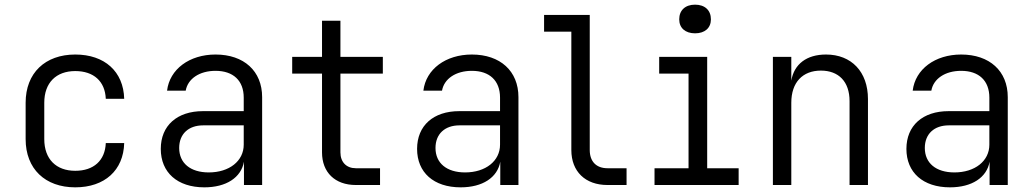

<svg xmlns="http://www.w3.org/2000/svg" viewBox="-20 -794 4440 824"><path d="M303 10C429 10 510 -63 513 -180H434C431 -105 382 -61 303 -61C221 -61 170 -111 170 -197V-353C170 -439 221 -489 303 -489C382 -489 431 -445 434 -370H513C510 -487 429 -560 303 -560C174 -560 90 -481 90 -353V-197C90 -69 174 10 303 10Z M905 -560C793 -560 708 -497 697 -405H777C786 -456 836 -490 905 -490C981 -490 1026 -448 1026 -375V-317H851C740 -317 670 -255 670 -155C670 -54 741 10 857 10C951 10 1015 -32 1027 -100V0H1105V-377C1105 -489 1027 -560 905 -560ZM876 -54C797 -54 749 -94 749 -159C749 -219 789 -256 852 -256H1026V-173C1026 -103 964 -54 876 -54Z M1611 0V-72H1507C1467 -72 1441 -98 1441 -140V-478H1623V-550H1441V-705H1362V-550H1234V-478H1362V-140C1362 -54 1418 0 1507 0Z M2005 -560C1893 -560 1808 -497 1797 -405H1877C1886 -456 1936 -490 2005 -490C2081 -490 2126 -448 2126 -375V-317H1951C1840 -317 1770 -255 1770 -155C1770 -54 1841 10 1957 10C2051 10 2115 -32 2127 -100V0H2205V-377C2205 -489 2127 -560 2005 -560ZM1976 -54C1897 -54 1849 -94 1849 -159C1849 -219 1889 -256 1952 -256H2126V-173C2126 -103 2064 -54 1976 -54Z M2669 0V-72H2587C2539 -72 2511 -101 2511 -150V-730H2315V-658H2432V-150C2432 -58 2492 0 2587 0Z M2963 -651C3005 -651 3031 -674 3031 -711C3031 -750 3005 -774 2963 -774C2921 -774 2895 -750 2895 -711C2895 -674 2921 -651 2963 -651ZM3150 0V-72H3015V-550H2809V-478H2935V-72H2789V0Z M3525 -560C3442 -560 3388 -519 3376 -448V-550H3297V0H3376V-353C3376 -441 3425 -491 3503 -491C3579 -491 3626 -444 3626 -360V0H3705V-369C3705 -486 3634 -560 3525 -560Z M4105 -560C3993 -560 3908 -497 3897 -405H3977C3986 -456 4036 -490 4105 -490C4181 -490 4226 -448 4226 -375V-317H4051C3940 -317 3870 -255 3870 -155C3870 -54 3941 10 4057 10C4151 10 4215 -32 4227 -100V0H4305V-377C4305 -489 4227 -560 4105 -560ZM4076 -54C3997 -54 3949 -94 3949 -159C3949 -219 3989 -256 4052 -256H4226V-173C4226 -103 4164 -54 4076 -54Z"/></svg>

Font: Tekne LDO Light
Style: Regular
Weight: 300
Monospace: yes
Designer: Alessio Laiso, Mario Rullo, Paolo Rosset
Foundry: Alessio Laiso
Version: Version 1.000;hotconv 1.0.109;makeotfexe 2.5.65596